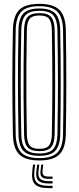

<svg xmlns="http://www.w3.org/2000/svg" viewBox="-20 -827 409 998"><path d="M184.8 7Q111.5 7 80 -24.5Q48.6 -55.9 47.1 -127.8Q45.6 -205.9 44.9 -273.1Q44.2 -340.4 44.2 -403.7Q44.2 -467 44.9 -532.3Q45.7 -597.7 47.1 -672Q48.6 -744.2 80.1 -775.6Q111.5 -807 184.8 -807Q257.1 -807 288.8 -775.6Q320.5 -744.2 322.1 -672Q323.3 -600.7 324 -533.7Q324.8 -466.7 324.7 -400.8Q324.7 -334.9 324.1 -267.4Q323.5 -199.9 322.1 -127.8Q320.4 -56.1 288.9 -24.6Q257.3 7 184.8 7ZM184.8 -5.1Q249.9 -5.1 278.1 -33.7Q306.3 -62.4 307.6 -128.2Q308.8 -199.2 309.5 -265.4Q310.2 -331.5 310.2 -396.7Q310.2 -461.8 309.6 -529.7Q309 -597.5 307.6 -671.6Q306.3 -738.1 277.8 -766.5Q249.3 -794.9 184.8 -794.9Q117.9 -794.9 90.5 -765.8Q63 -736.7 61.6 -671.6Q60.1 -593.6 59.4 -526.1Q58.7 -458.6 58.7 -395.1Q58.7 -331.6 59.4 -266.4Q60.2 -201.3 61.6 -128.2Q63 -63.2 90.6 -34.1Q118.1 -5.1 184.8 -5.1ZM184.8 -17.1Q126.4 -17.1 101.9 -42.7Q77.3 -68.3 76.1 -128.5Q74.6 -206.5 73.9 -274.1Q73.2 -341.7 73.2 -405.1Q73.2 -468.4 73.9 -533.4Q74.7 -598.3 76.1 -671.3Q77.3 -731.8 101.9 -757.3Q126.5 -782.9 184.8 -782.9Q242.8 -782.9 267.3 -756.9Q291.8 -730.9 293.1 -671.2Q294.5 -590.6 295.1 -522.7Q295.7 -454.8 295.7 -392.3Q295.7 -329.7 295 -265.7Q294.3 -201.7 293.1 -128.6Q291.8 -70 267.7 -43.6Q243.6 -17.1 184.8 -17.1ZM184.8 -29.2Q236.4 -29.2 256.9 -52.6Q277.4 -76 278.6 -129Q280 -210.5 280.6 -277.5Q281.2 -344.5 281.2 -406.1Q281.2 -467.6 280.5 -531.5Q279.8 -595.5 278.6 -670.7Q277.4 -723.2 257.3 -747Q237.1 -770.8 184.8 -770.8Q133.5 -770.8 112.6 -747.9Q91.7 -725.1 90.6 -671.2Q89.1 -597.4 88.4 -531.5Q87.7 -465.6 87.7 -401.8Q87.7 -338.1 88.4 -271.2Q89.2 -204.3 90.6 -128.6Q91.7 -74.3 113.1 -51.8Q134.4 -29.2 184.8 -29.2ZM184.8 -41.3Q141.4 -41.3 123.7 -61.3Q106 -81.2 105.1 -128.9Q103.2 -233.4 102.5 -319.8Q101.9 -406.1 102.7 -490Q103.4 -573.9 105.1 -670.9Q106 -718.7 123.5 -738.7Q141 -758.7 184.8 -758.7Q229.2 -758.7 246.3 -737.9Q263.3 -717.1 264.1 -670.3Q265.5 -586.4 266.1 -519.2Q266.7 -451.9 266.7 -391.5Q266.7 -331 266 -268Q265.3 -205 264.1 -129.6Q263.2 -82.9 246.2 -62.1Q229.2 -41.3 184.8 -41.3ZM184.8 -53.4Q222.3 -53.4 235.5 -71.6Q248.8 -89.9 249.6 -129.9Q251 -210.3 251.6 -275.3Q252.2 -340.3 252.2 -400.6Q252.2 -460.8 251.6 -525.5Q251 -590.2 249.6 -669.8Q248.8 -710.7 235.4 -728.7Q222 -746.6 184.8 -746.6Q149.1 -746.6 134.7 -729.8Q120.4 -712.9 119.6 -670.5Q117.9 -571.7 117.1 -486.5Q116.4 -401.2 117.1 -315.6Q117.7 -230 119.6 -129.3Q120.4 -87.6 134.5 -70.5Q148.6 -53.4 184.8 -53.4ZM162.6 28.7 158.6 64.1Q154 103.9 170.8 121.3Q187.7 138.7 231.5 138.7H253.1V150.8H231.5Q181.1 150.8 161.7 130.7Q142.3 110.6 147.7 64.1L151.7 28.7ZM204.8 28.7 201.2 60Q199.5 76.5 206.3 83.6Q213.1 90.8 231.5 90.8H253.1V102.5H231.5Q206.5 102.5 197.1 92.6Q187.6 82.8 190.7 60L194.7 28.7ZM184.1 28.7 180.1 62Q176.4 90.1 188.3 102.3Q200.3 114.5 231.5 114.5H253.1V126.6H231.5Q193.6 126.6 179.2 111.6Q164.8 96.7 169.2 62L173.2 28.7Z"/></svg>

Font: Big Shoulders Inline Display SC Thin
Style: Regular
Weight: 100
Designer: Patric King
Foundry: XO Type Co
Version: Version 2.002